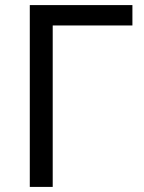

<svg xmlns="http://www.w3.org/2000/svg" viewBox="-20 -734 564 754"><path d="M500 -714V-634H187V0H97V-714Z"/></svg>

Font: Noto Sans IKEA
Style: Regular
Weight: 400
Designer: Monotype Design Team
Foundry: Monotype Imaging Inc.
Version: Version 2.001